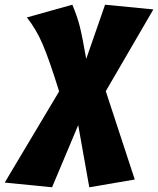

<svg xmlns="http://www.w3.org/2000/svg" viewBox="-117 -568 671 815"><path d="M332 -181 455 194 262 227 215 -37 104 227 -97 207 134 -180Q93 -312 65 -378Q37 -444 -3 -494L190 -548Q211 -498 221.5 -456.5Q232 -415 249 -318L329 -548L534 -528Z"/></svg>

Font: FiraGO Heavy
Style: Italic
Weight: 900
Italic angle: -8°
Designer: bBox Type GmbH
Foundry: bBox Type GmbH
Version: Version 1.001